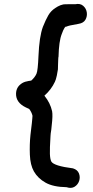

<svg xmlns="http://www.w3.org/2000/svg" viewBox="-20 -734 466 958"><path d="M312 200Q336 208 352.5 197.5Q369 187 375 168.5Q381 150 374 131.5Q367 113 344 106Q249 94 236 72Q230 60 229 34Q228 8 232 -55Q232 -60 233 -68L236 -88L238 -108Q244 -158 240 -179Q231 -220 202 -256H201Q236 -287 254 -326Q259 -336 263.5 -357Q268 -378 269 -388Q269 -394 269.5 -408.5Q270 -423 270.5 -436.5Q271 -450 272 -451Q274 -529 288 -564Q303 -606 312 -601Q318 -606 372 -615Q397 -619 406.5 -636Q416 -653 413 -672.5Q410 -692 395 -705Q380 -718 356 -713Q355 -713 348 -713Q341 -713 328 -713Q301 -713 296 -712L282 -708Q274 -705 268 -701.5Q262 -698 256 -694Q234 -680 221 -657.5Q208 -635 194 -600Q176 -551 172 -455Q169 -381 162 -366Q154 -348 136 -332Q134 -332 130 -331Q125 -330 123 -330Q104 -327 92 -320Q61 -302 60 -267Q59 -222 109 -198L126 -190Q138 -174 142 -157V-154Q142 -150 141 -141Q140 -131 139 -120Q132 -63 132 -61Q127 -13 129 38Q131 89 149 121Q169 156 207.5 177.5Q246 199 312 200Z"/></svg>

Font: Balsamiq Sans
Style: Regular
Weight: 400
Designer: Michael Angeles
Foundry: Balsamiq SRL
Version: Version 1.020; ttfautohint (v1.8.4.7-5d5b);gftools[0.9.26]